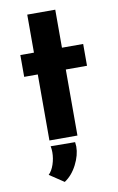

<svg xmlns="http://www.w3.org/2000/svg" viewBox="-93 -680 581 945"><g transform="rotate(-10 197.0 -207.5)"><path d="M253 -629V-439H359V-330H253V0H113V-330H45V-439H113V-629ZM80 166Q97 150 107 120Q117 90 117 59Q117 44 114 29L236 30Q238 44 238 52Q238 95 214 142Q190 189 152 214Z"/></g></svg>

Font: Josefin Sans
Style: Bold
Weight: 700
Designer: Santiago Orozco
Foundry: Typemade
Version: Version 2.000